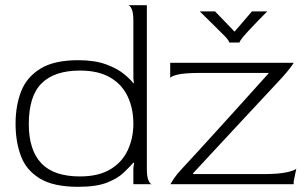

<svg xmlns="http://www.w3.org/2000/svg" viewBox="-20 -710 1182 740"><path d="M281 10Q186 10 133.5 -22Q81 -54 60.5 -109Q40 -164 40 -233Q40 -303 61.5 -358Q83 -413 136 -445.5Q189 -478 281 -478Q345 -478 388.5 -462Q432 -446 457.5 -425Q483 -404 494 -389L496 -390L494 -409V-630Q494 -662 487.5 -675.5Q481 -689 474 -690H546V-60Q546 -28 552.5 -14Q559 0 566 0H494V-63L497 -82L494 -83Q479 -66 456 -44Q433 -22 392 -6Q351 10 281 10ZM288 -30Q360 -30 405.5 -57.5Q451 -85 472.5 -131.5Q494 -178 494 -233Q494 -292 472 -338.5Q450 -385 404.5 -411.5Q359 -438 288 -438Q190 -438 140.5 -389Q91 -340 91 -232Q91 -132 139 -81Q187 -30 288 -30ZM637 0Q641 -8 651.5 -23.5Q662 -39 678 -56Q698 -78 713 -94Q728 -110 747.5 -131.5Q767 -153 798.5 -187.5Q830 -222 882 -279.5Q934 -337 1015 -427V-429H756Q692 -429 665 -422.5Q638 -416 636 -409V-468H1112Q1108 -461 1097 -446.5Q1086 -432 1068 -412Q1043 -385 1001.5 -340.5Q960 -296 911 -243.5Q862 -191 813.5 -138.5Q765 -86 724 -42V-39H992Q1054 -39 1085 -46Q1116 -53 1122 -60L1112 -11V0ZM750 -666Q765 -651 784 -632.5Q803 -614 821 -596Q839 -578 850 -567Q858 -558 861 -552.5Q864 -547 864 -546H903Q903 -550 916 -567Q922 -574 938 -591.5Q954 -609 973.5 -629Q993 -649 1010 -666H951L884 -588L809 -666Z"/></svg>

Font: Red Rose Light
Style: Regular
Weight: 300
Designer: Jaikishan Patel
Version: Version 1.001; ttfautohint (v1.8.3)